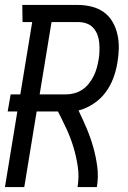

<svg xmlns="http://www.w3.org/2000/svg" viewBox="-20 -755 515 775"><path d="M0 0 50 -305H11L23 -374H62L110 -666H71L70 -735H295Q324 -735 351 -728Q378 -721 399.5 -705.5Q421 -690 434.5 -666.5Q448 -643 454 -616Q460 -589 459.5 -560.5Q459 -532 454 -503Q449 -471 437.5 -440Q426 -409 406 -382Q386 -355 357 -336Q328 -317 297 -309Q314 -274 329.5 -237.5Q345 -201 356 -162.5Q367 -124 372.5 -83Q378 -42 371 0H293Q300 -42 294 -82.5Q288 -123 276.5 -161Q265 -199 248.5 -234.5Q232 -270 214 -305H128L78 0ZM140 -374H247Q263 -374 280 -378.5Q297 -383 312 -393Q327 -403 338.5 -417.5Q350 -432 358 -448Q366 -464 370.5 -480.5Q375 -497 378 -514Q381 -531 381.5 -548.5Q382 -566 380.5 -583Q379 -600 373 -615.5Q367 -631 356 -643Q345 -655 329 -660.5Q313 -666 295 -666H188Z"/></svg>

Font: Iosevka QP
Style: Italic
Weight: 400
Italic angle: -9°
Designer: Belleve Invis
Foundry: Belleve Invis
Version: Version 20.0.0; ttfautohint (v1.8.4)